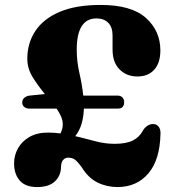

<svg xmlns="http://www.w3.org/2000/svg" viewBox="-20 -739 710 777"><path d="M37 -78Q37 -110.5 52.8 -138.8Q68.5 -167 99.2 -184.8Q130 -202.5 175 -202.5Q199 -202.5 224.5 -199Q234 -217 234 -236Q234 -252 227 -267.8Q220 -283.5 209 -299.5H98.5Q86.5 -299.5 78.2 -306.2Q70 -313 70 -324Q70 -336 78.5 -343.2Q87 -350.5 98.5 -352L161.5 -358.5Q135 -390.5 112.8 -425.8Q90.5 -461 90.5 -501.5Q90.5 -564 122.8 -613.2Q155 -662.5 221 -690.8Q287 -719 387.5 -719Q512 -719 570.5 -666.5Q629 -614 629 -535Q629 -484.5 604.2 -457Q579.5 -429.5 536 -429.5Q492.5 -429.5 464 -458Q435.5 -486.5 435.5 -538V-595.5Q435.5 -629.5 417.8 -647Q400 -664.5 370.5 -664.5Q290.5 -664.5 290.5 -537.5Q290.5 -491.5 301.2 -444.2Q312 -397 317 -352H457Q468.5 -352 475.5 -344.5Q482.5 -337 482.5 -326Q482.5 -299.5 457 -299.5H319.5Q318.5 -267.5 310.5 -239.2Q302.5 -211 284.5 -188Q326.5 -178 365.5 -167.5Q404.5 -157 444 -157Q491 -157 517.8 -170.5Q544.5 -184 558.5 -211Q565 -222 576.2 -229.8Q587.5 -237.5 601 -237Q612.5 -237 621.2 -227.2Q630 -217.5 629.5 -199Q627.5 -92 580.2 -37Q533 18 455.5 18Q412 18 374.5 -0.5Q337 -19 309.5 -64Q295 -83.5 284.2 -92.2Q273.5 -101 256 -101Q244 -101 235.8 -92Q227.5 -83 227 -64Q226.5 -28 202.2 -5Q178 18 130 18Q83 18 60 -8.2Q37 -34.5 37 -78Z"/></svg>

Font: Fraunces 9pt SuperSoft
Style: Bold
Weight: 700
Version: Version 1.000;[b76b70a41]